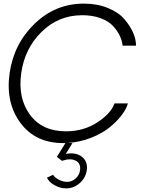

<svg xmlns="http://www.w3.org/2000/svg" viewBox="-20 -780 802 1060"><path d="M344 -55Q442 -55 517.5 -104.5Q593 -154 612 -209H686Q678 -179 651.5 -144Q625 -109 584 -76Q543 -43 482 -19Q421 5 354 9L380 10L343 70Q398 59 432 85.5Q466 112 459 160Q453 202 420 231Q387 260 345 260Q313 260 282 243Q251 226 239 201L273 185Q283 201 305.5 212.5Q328 224 350 224Q377 224 397.5 205.5Q418 187 422 160Q427 122 398 107Q369 92 322 108L294 86L341 10H335Q178 12 94 -100Q10 -212 33 -375Q56 -538 171 -649Q286 -760 443 -760Q517 -760 575.5 -736Q634 -712 666 -675Q698 -638 714.5 -600.5Q731 -563 731 -528H657Q654 -555 641.5 -582Q629 -609 604.5 -636Q580 -663 535.5 -679.5Q491 -696 434 -696Q303 -696 209.5 -604Q116 -512 97 -375Q78 -238 145.5 -146.5Q213 -55 344 -55Z"/></svg>

Font: Oakes Grotesk Light
Style: Italic
Weight: 300
Italic angle: -8°
Designer: Samuel Oakes
Foundry: Samuel Oakes
Version: Version 1.000;PS 001.000;hotconv 1.0.88;makeotf.lib2.5.64775